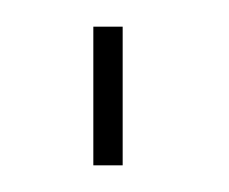

<svg xmlns="http://www.w3.org/2000/svg" viewBox="-20 -124 172 144"><path d="M50 0V-104H72V0Z"/></svg>

Font: Tomorrow Thin
Style: Regular
Weight: 250
Designer: Tony de Marco, Monica Rizzolli
Foundry: Just in Type
Version: Version 2.002